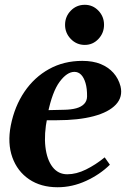

<svg xmlns="http://www.w3.org/2000/svg" viewBox="-20 -772 543 808"><path d="M222.4 16Q152 16 102.5 -17.5Q53 -51 31.9 -110Q10.8 -169 25.4 -244Q41.4 -324.8 82.9 -385.9Q124.4 -447 186.5 -481.4Q248.6 -515.8 326.4 -515.8Q371.2 -515.8 403.7 -502.5Q436.2 -489.2 457.4 -465.3Q478.6 -441.4 487.2 -408.8Q497.8 -364.2 467.7 -332Q437.6 -299.8 373.9 -282.9Q310.2 -266 219.2 -266H162.8L179 -277.8Q164.8 -207.8 171.1 -153.9Q177.4 -100 201.1 -69.3Q224.8 -38.6 263.2 -38.6Q301.2 -38.6 341.8 -58.6Q382.4 -78.6 420.6 -109.8L442.4 -78.8Q400.6 -37.6 342.3 -10.8Q284 16 222.4 16ZM181 -294 169.6 -308.2 248.6 -310Q278.8 -310.4 300.4 -316.2Q322 -322 334 -334.5Q346 -347 346.4 -365.8Q346.8 -399.4 339.9 -422.6Q333 -445.8 321.2 -457.7Q309.4 -469.6 293.2 -469.6Q262 -469.6 231 -427.9Q200 -386.2 181 -294ZM336.9 -583Q302 -583 277.9 -608.1Q253.8 -633.1 253.8 -667.4Q253.8 -702.4 277.9 -727.1Q302 -751.8 336.9 -751.8Q370.6 -751.8 394.2 -727.1Q417.8 -702.4 417.8 -667.7Q417.8 -633 394.2 -608Q370.6 -583 336.9 -583Z"/></svg>

Font: Wittgenstein
Style: Italic
Weight: 400
Italic angle: -11°
Designer: Jörg Drees
Foundry: Jörg Drees
Version: Version 1.500